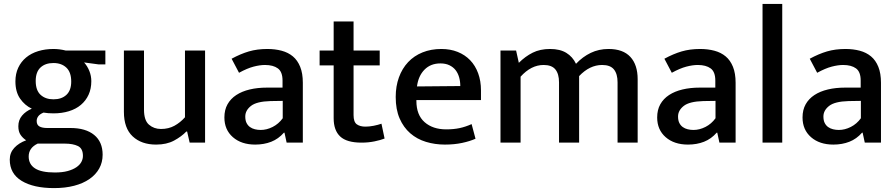

<svg xmlns="http://www.w3.org/2000/svg" viewBox="-20 -731 4594 984"><path d="M59 -314Q59 -353 73.5 -384Q88 -415 114 -436.5Q140 -458 176 -469Q212 -480 254 -480Q285 -480 317 -472H520V-401H485L411 -411Q428 -392 438 -367Q448 -342 448 -315Q448 -276 434 -245.5Q420 -215 394.5 -193.5Q369 -172 333 -161Q297 -150 254 -150Q240 -150 227.5 -151Q215 -152 203 -154Q184 -146 176 -135Q168 -124 168 -111Q168 -91 182 -83Q196 -75 222 -75H341Q419 -75 462.5 -39.5Q506 -4 506 62Q506 101 488.5 132.5Q471 164 438.5 186.5Q406 209 360 221Q314 233 257 233Q152 233 91 196Q30 159 30 87Q30 52 53 27Q76 2 114 -12Q96 -24 85 -40.5Q74 -57 74 -84Q74 -116 93 -138.5Q112 -161 143 -174Q107 -191 83 -225.5Q59 -260 59 -314ZM173 5Q127 27 127 71Q127 111 159.5 132Q192 153 261 153Q300 153 327 145.5Q354 138 371.5 126Q389 114 397 99Q405 84 405 68Q405 30 379.5 17.5Q354 5 312 5ZM345 -313Q345 -361 320 -384.5Q295 -408 254 -408Q212 -408 187.5 -385Q163 -362 163 -316Q163 -268 188 -245Q213 -222 254 -222Q296 -222 320.5 -245Q345 -268 345 -313Z M928 -472H1031V0H952L939 -57H935Q910 -31 872 -10.5Q834 10 780 10Q705 10 660 -32Q615 -74 615 -158V-472H718V-169Q718 -114 743.5 -92Q769 -70 805 -70Q844 -70 874 -86.5Q904 -103 928 -130Z M1167 -430Q1213 -455 1255.5 -467.5Q1298 -480 1350 -480Q1390 -480 1423.5 -471Q1457 -462 1481 -442Q1505 -422 1518.5 -388.5Q1532 -355 1532 -307V0H1449L1438 -51H1435Q1407 -19 1370 -4.5Q1333 10 1288 10Q1217 10 1173.5 -28Q1130 -66 1130 -129Q1130 -168 1146 -196.5Q1162 -225 1191 -244Q1220 -263 1260 -272.5Q1300 -282 1348 -282H1428V-318Q1428 -363 1404 -380.5Q1380 -398 1338 -398Q1312 -398 1279.5 -389.5Q1247 -381 1205 -358ZM1429 -214 1366 -213Q1295 -211 1266 -188Q1237 -165 1237 -134Q1237 -114 1243.5 -101Q1250 -88 1261 -80Q1272 -72 1286.5 -68.5Q1301 -65 1316 -65Q1347 -65 1377.5 -80.5Q1408 -96 1429 -125Z M1926 -396H1792V-141Q1792 -106 1808.5 -94Q1825 -82 1853 -82Q1873 -82 1895.5 -86.5Q1918 -91 1935 -97L1951 -21Q1931 -13 1899.5 -6.5Q1868 0 1833 0Q1757 0 1723.5 -31.5Q1690 -63 1690 -125V-396H1618V-472H1690V-621H1792V-472H1926Z M2445 -218H2114V-214Q2114 -142 2156 -105Q2198 -68 2267 -68Q2305 -68 2335.5 -74.5Q2366 -81 2397 -95L2417 -20Q2388 -7 2348 1.5Q2308 10 2260 10Q2209 10 2163 -4Q2117 -18 2082.5 -48Q2048 -78 2028 -124Q2008 -170 2008 -234Q2008 -289 2024.5 -334.5Q2041 -380 2071.5 -412.5Q2102 -445 2145.5 -462.5Q2189 -480 2242 -480Q2288 -480 2325.5 -465Q2363 -450 2389.5 -422.5Q2416 -395 2430.5 -355.5Q2445 -316 2445 -268ZM2339 -290Q2339 -314 2333 -335Q2327 -356 2315 -371.5Q2303 -387 2283.5 -396.5Q2264 -406 2237 -406Q2187 -406 2155.5 -374Q2124 -342 2117 -288Z M2648 0H2545V-472H2625L2639 -409Q2672 -442 2710 -461Q2748 -480 2799 -480Q2850 -480 2882.5 -460Q2915 -440 2932 -404Q2966 -440 3007.5 -460Q3049 -480 3099 -480Q3173 -480 3210.5 -439.5Q3248 -399 3248 -325V0H3145V-309Q3145 -352 3126.5 -375Q3108 -398 3066 -398Q3002 -398 2948 -341V0H2845V-309Q2845 -352 2826.5 -375Q2808 -398 2766 -398Q2702 -398 2648 -338Z M3385 -430Q3431 -455 3473.5 -467.5Q3516 -480 3568 -480Q3608 -480 3641.5 -471Q3675 -462 3699 -442Q3723 -422 3736.5 -388.5Q3750 -355 3750 -307V0H3667L3656 -51H3653Q3625 -19 3588 -4.5Q3551 10 3506 10Q3435 10 3391.5 -28Q3348 -66 3348 -129Q3348 -168 3364 -196.5Q3380 -225 3409 -244Q3438 -263 3478 -272.5Q3518 -282 3566 -282H3646V-318Q3646 -363 3622 -380.5Q3598 -398 3556 -398Q3530 -398 3497.5 -389.5Q3465 -381 3423 -358ZM3647 -214 3584 -213Q3513 -211 3484 -188Q3455 -165 3455 -134Q3455 -114 3461.5 -101Q3468 -88 3479 -80Q3490 -72 3504.5 -68.5Q3519 -65 3534 -65Q3565 -65 3595.5 -80.5Q3626 -96 3647 -125Z M3888 0V-711H3989V0Z M4130 -430Q4176 -455 4218.5 -467.5Q4261 -480 4313 -480Q4353 -480 4386.5 -471Q4420 -462 4444 -442Q4468 -422 4481.5 -388.5Q4495 -355 4495 -307V0H4412L4401 -51H4398Q4370 -19 4333 -4.5Q4296 10 4251 10Q4180 10 4136.5 -28Q4093 -66 4093 -129Q4093 -168 4109 -196.5Q4125 -225 4154 -244Q4183 -263 4223 -272.5Q4263 -282 4311 -282H4391V-318Q4391 -363 4367 -380.5Q4343 -398 4301 -398Q4275 -398 4242.5 -389.5Q4210 -381 4168 -358ZM4392 -214 4329 -213Q4258 -211 4229 -188Q4200 -165 4200 -134Q4200 -114 4206.5 -101Q4213 -88 4224 -80Q4235 -72 4249.5 -68.5Q4264 -65 4279 -65Q4310 -65 4340.5 -80.5Q4371 -96 4392 -125Z"/></svg>

Font: Mukta Medium
Style: Regular
Weight: 500
Designer: Girish Dalvi and Yashodeep Gholap
Foundry: Ek Type
Version: Version 2.538;PS 1.002;hotconv 16.6.51;makeotf.lib2.5.65220;